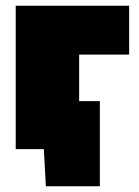

<svg xmlns="http://www.w3.org/2000/svg" viewBox="-20 -522 485 672"><path d="M35 0V-502H432V-331H257V-168H329.5V130H140.5L133.5 0Z"/></svg>

Font: Commissioner Black
Style: Regular
Weight: 900
Designer: Kostas Bartsokas
Foundry: Kostas Bartsokas
Version: Version 1.000; ttfautohint (v1.8.3)